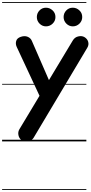

<svg xmlns="http://www.w3.org/2000/svg" viewBox="-25 -1349 864 1832"><path d="M173 -997.5Q210 -1010 238.5 -998.2Q267 -986.5 278.5 -960L442 -584.5L670 -963.5Q688.5 -994 721.5 -1001.5Q754.5 -1009 779 -996Q808.5 -979 816.5 -950Q824.5 -921 808 -893.5L295.5 -34Q284.5 -16 262.2 -7.2Q240 1.5 216.5 -0.2Q193 -2 177 -14.5Q155.5 -33 150.5 -62Q145.5 -91 160 -115.5L352 -435L134 -902.5Q121.5 -930 129.5 -957.8Q137.5 -985.5 173 -997.5ZM173 -997.5Q210 -1010 238.5 -998.2Q267 -986.5 278.5 -960L442 -584.5L670 -963.5Q688.5 -994 721.5 -1001.5Q754.5 -1009 779 -996Q808.5 -979 816.5 -950Q824.5 -921 808 -893.5L295.5 -34Q284.5 -16 262.2 -7.2Q240 1.5 216.5 -0.2Q193 -2 177 -14.5Q155.5 -33 150.5 -62Q145.5 -91 160 -115.5L352 -435L134 -902.5Q121.5 -930 129.5 -957.8Q137.5 -985.5 173 -997.5ZM669.5 -1097.5Q634.5 -1097.5 608.2 -1123.5Q582 -1149.5 582 -1186.5Q582 -1223 607.2 -1249.2Q632.5 -1275.5 669.5 -1275.5Q705 -1275.5 732.2 -1250.2Q759.5 -1225 759.5 -1186.5Q759.5 -1149.5 733 -1123.5Q706.5 -1097.5 669.5 -1097.5ZM413.5 -1097.5Q378.5 -1097.5 352.5 -1123.5Q326.5 -1149.5 326.5 -1186.5Q326.5 -1223 351.8 -1249.2Q377 -1275.5 413.5 -1275.5Q449 -1275.5 476.5 -1250.2Q504 -1225 504 -1186.5Q504 -1149.5 477.2 -1123.5Q450.5 -1097.5 413.5 -1097.5ZM-5 455H799V463H-5ZM-5 -16H799V0H-5ZM-5 -549H799V-541H-5ZM-5 -1329H799V-1321H-5Z"/></svg>

Font: Edu SA Dotted Guide
Style: Regular
Weight: 400
Designer: Tina and Corey Anderson, Eben Sorkin, Mirko Velimirovic
Foundry: Google for Education
Version: Version 2.000